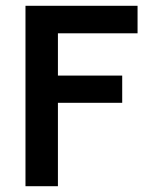

<svg xmlns="http://www.w3.org/2000/svg" viewBox="-20 -643 540 663"><path d="M68 0H180V-288H402V-382H180V-528H455V-623H68Z"/></svg>

Font: Inconsolata
Style: Bold
Weight: 700
Monospace: yes
Designer: Raph Levien, Kirill Tkachev(cyreal.org)
Foundry: Raph Levien, Kirill Tkachev(cyreal.org)
Version: Version 1.014